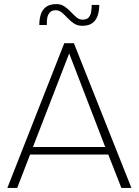

<svg xmlns="http://www.w3.org/2000/svg" viewBox="-20 -918 678 938"><path d="M16 0 294 -707H341L622 0H573L509 -163H127L64 0ZM141 -200H494L318 -657ZM382 -792Q358 -792 341 -803.5Q324 -815 310 -830Q296 -845 282.5 -856.5Q269 -868 252 -868Q233 -868 223 -856.5Q213 -845 210.5 -828.5Q208 -812 209 -796H172Q172 -825 179.5 -848Q187 -871 205.5 -884.5Q224 -898 255 -898Q278 -898 295 -886.5Q312 -875 326 -860Q340 -845 353.5 -833.5Q367 -822 384 -822Q404 -822 413.5 -833Q423 -844 425.5 -861Q428 -878 428 -894H465Q465 -865 457 -841.5Q449 -818 431 -805Q413 -792 382 -792Z"/></svg>

Font: Onest Thin
Style: Regular
Weight: 250
Designer: Dmitri Voloshin, Andrey Kudryavtsev
Foundry: Dmitri Voloshin, Andrey Kudryavtsev
Version: Version 1.000;gftools[0.9.33]